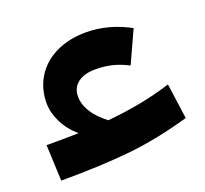

<svg xmlns="http://www.w3.org/2000/svg" viewBox="-80 -497 631 591"><g transform="rotate(-20 235.0 -201.5)"><path d="M453 -50Q345 -19 249 -9.5Q153 0 27 0L22 -118Q92 -118 127 -119Q97 -145 81.5 -177Q66 -209 66 -239Q66 -286 89 -323.5Q112 -361 155 -382Q198 -403 254 -403Q327 -403 397 -365L349 -260Q319 -275 294.5 -280.5Q270 -286 243 -286Q206 -286 185 -270Q164 -254 164 -226Q164 -173 227 -125Q344 -136 437 -166Z"/></g></svg>

Font: FiraGO Medium
Style: Italic
Weight: 500
Italic angle: -8°
Designer: bBox Type GmbH
Foundry: bBox Type GmbH
Version: Version 1.001